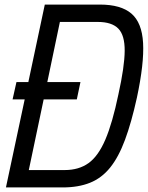

<svg xmlns="http://www.w3.org/2000/svg" viewBox="-20 -820 647 840"><path d="M6 0 88 -385H35L52 -461H104L176 -800H417Q509 -800 555 -760.5Q601 -721 606 -632Q611 -543 579 -393Q555 -284 527 -208.5Q499 -133 462 -87Q425 -41 374 -20.5Q323 0 254 0ZM187 -461H332L316 -385H171L106 -76H263Q325 -76 367.5 -106.5Q410 -137 441 -209.5Q472 -282 498 -407Q525 -529 525.5 -597.5Q526 -666 497.5 -695Q469 -724 408 -724H242Z"/></svg>

Font: Victor Mono Thin Medium
Style: Italic
Weight: 500
Italic angle: -12°
Monospace: yes
Version: Version 1.561;gftools[0.9.30]